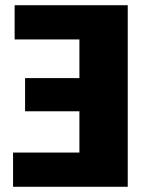

<svg xmlns="http://www.w3.org/2000/svg" viewBox="-20 -715 563 735"><path d="M469 0H30V-131H284V-289H76V-416H284V-564H36V-695H469Z"/></svg>

Font: Trujillo ExtraBold
Style: Regular
Weight: 800
Designer: Fira Sans original fonts by bBox Type GmbH, Carrois Corporate GbR, & Edenspiekermann AG / Changes by Cristiano Sobral
Foundry: Fira Sans original fonts by bBox Type GmbH, Carrois Corporate GbR, & Edenspiekermann AG / Changes by Cristiano Sobral
Version: Version 4.301;July 28, 2020;FontCreator 13.0.0.2655 64-bit